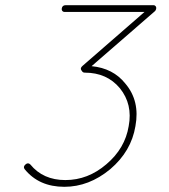

<svg xmlns="http://www.w3.org/2000/svg" viewBox="-20 -720 650 740"><path d="M333 -465Q416 -457 463 -398Q520 -331 502 -234Q486 -137 405 -68Q323 0 228 0Q130 0 75 -68Q68 -77 78 -86Q88 -95 97 -86Q146 -26 232 -26Q319 -26 390 -87Q462 -148 476 -234Q492 -318 442 -380Q392 -440 307 -440Q299 -440 296 -446L295 -447Q287 -457 298 -466L537 -674H228Q223 -674 220 -678Q217 -682 218 -687Q220 -700 233 -700H572Q577 -700 580 -696Q583 -692 582 -687Q582 -685 580 -681Q578 -677 576 -676Z"/></svg>

Font: Quicksand
Style: Light Italic
Weight: 300
Italic angle: -12°
Designer: Andrew Paglinawan
Foundry: Andrew Paglinawan
Version: 1.002